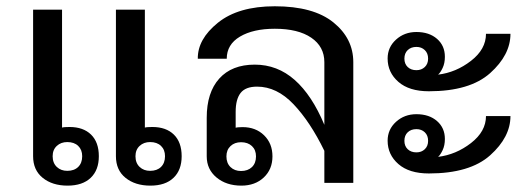

<svg xmlns="http://www.w3.org/2000/svg" viewBox="-20 -580 1676 609"><path d="M439.5 -549.3V-175.3Q441.9 -176.3 449.5 -176.8Q457 -177.2 463.4 -177.2Q506.8 -177.2 531.5 -153.1Q556.2 -128.9 556.2 -84.5Q556.2 -40.5 530.3 -15.9Q504.4 8.8 457 8.8Q408.7 8.8 378.2 -15.9Q347.7 -40.5 347.7 -84.5V-549.3ZM503.4 -84.5Q503.4 -105 490.7 -117.2Q478 -129.4 456.1 -129.4Q436 -129.4 422.9 -117.2Q409.7 -105 409.7 -84.5Q409.7 -63 422.9 -50.5Q436 -38.1 456.1 -38.1Q478 -38.1 490.7 -50.5Q503.4 -63 503.4 -84.5ZM176.8 -549.3V-175.3Q179.2 -176.3 186.8 -176.8Q194.3 -177.2 200.7 -177.2Q244.1 -177.2 268.8 -153.1Q293.5 -128.9 293.5 -84.5Q293.5 -40.5 267.6 -15.9Q241.7 8.8 194.3 8.8Q146 8.8 115.5 -15.9Q85 -40.5 85 -84.5V-549.3ZM240.7 -84.5Q240.7 -105 228 -117.2Q215.3 -129.4 193.4 -129.4Q173.3 -129.4 160.2 -117.2Q147 -105 147 -84.5Q147 -63 160.2 -50.5Q173.3 -38.1 193.4 -38.1Q215.3 -38.1 228 -50.5Q240.7 -63 240.7 -84.5Z M635.7 -84V-206.5Q635.7 -286.6 675.5 -330.8Q715.3 -375 788.1 -375Q859.9 -375 914.8 -326.4Q969.7 -277.8 1008.8 -184.1V-382.8Q1008.8 -432.1 967.3 -460.4Q925.8 -488.8 851.6 -488.8Q783.2 -488.8 741.2 -463.9Q699.2 -439 699.2 -393.6H607.4Q606.4 -455.6 671.1 -507.8Q735.8 -560.1 851.6 -560.1Q974.1 -560.1 1037.4 -509Q1100.6 -458 1100.6 -382.8V0H1008.8V-101.6Q963.9 -193.8 910.9 -249.5Q857.9 -305.2 795.4 -305.2Q758.8 -305.2 743.2 -285.2Q727.5 -265.1 727.5 -225.1V-174.8Q730 -175.8 736.6 -176.3Q743.2 -176.8 749.5 -176.8Q791 -176.8 817.6 -150.9Q844.2 -125 844.2 -84Q844.2 -43 816.7 -17.1Q789.1 8.8 745.6 8.8Q697.8 8.8 666.7 -17.1Q635.7 -43 635.7 -84ZM792 -84Q792 -104.5 779.1 -116.7Q766.1 -128.9 744.6 -128.9Q724.1 -128.9 711.2 -116.7Q698.2 -104.5 698.2 -84Q698.2 -62.5 711.2 -50Q724.1 -37.6 744.6 -37.6Q766.1 -37.6 779.1 -50Q792 -62.5 792 -84Z M1340.3 -290.5Q1277.8 -290.5 1243.7 -320.3Q1209.5 -350.1 1209.5 -394.5Q1209.5 -430.2 1236.1 -454.3Q1262.7 -478.5 1300.8 -478.5Q1341.3 -478.5 1366.2 -456.8Q1391.1 -435.1 1391.1 -399.9Q1391.1 -379.4 1384 -364.5Q1377 -349.6 1369.6 -343.3Q1426.3 -350.1 1473.9 -387Q1521.5 -423.8 1521.5 -472.7H1599.1Q1599.1 -405.8 1534.7 -348.1Q1470.2 -290.5 1340.3 -290.5ZM1262.7 -394Q1262.7 -377.4 1273.2 -367.4Q1283.7 -357.4 1300.8 -357.4Q1316.9 -357.4 1327.4 -367.4Q1337.9 -377.4 1337.9 -394Q1337.9 -411.1 1327.4 -421.1Q1316.9 -431.2 1300.8 -431.2Q1283.7 -431.2 1273.2 -421.1Q1262.7 -411.1 1262.7 -394ZM1340.3 -29.8Q1277.8 -29.8 1243.7 -59.6Q1209.5 -89.4 1209.5 -133.8Q1209.5 -169.4 1236.1 -193.6Q1262.7 -217.8 1300.8 -217.8Q1341.3 -217.8 1366.2 -196Q1391.1 -174.3 1391.1 -139.2Q1391.1 -118.7 1384 -103.8Q1377 -88.9 1369.6 -82.5Q1426.3 -89.4 1473.9 -126.2Q1521.5 -163.1 1521.5 -211.9H1599.1Q1599.1 -145 1534.7 -87.4Q1470.2 -29.8 1340.3 -29.8ZM1262.7 -133.3Q1262.7 -116.7 1273.2 -106.7Q1283.7 -96.7 1300.8 -96.7Q1316.9 -96.7 1327.4 -106.7Q1337.9 -116.7 1337.9 -133.3Q1337.9 -150.4 1327.4 -160.4Q1316.9 -170.4 1300.8 -170.4Q1283.7 -170.4 1273.2 -160.4Q1262.7 -150.4 1262.7 -133.3Z"/></svg>

Font: Roboto Web
Style: Regular
Weight: 400
Designer: Google
Version: Version 1.200310; 2013